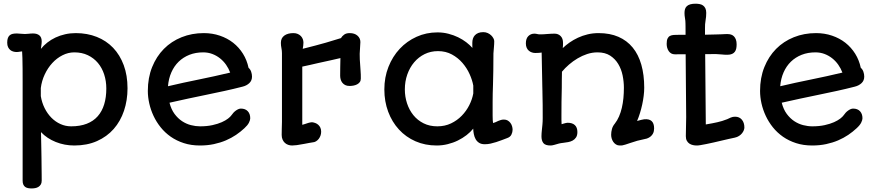

<svg xmlns="http://www.w3.org/2000/svg" viewBox="-20 -783 4813 1052"><path d="M206.5 35.2Q207 57.1 207.3 81.5Q207.5 106 207.8 129.4Q208 152.8 208.3 173.1Q208.5 193.4 208.5 207Q208.5 219.7 203.4 228Q198.2 236.3 190.2 241.2Q182.1 246.1 172.4 247.8Q162.6 249.5 153.3 249.5Q143.1 249.5 134 247.8Q125 246.1 118.4 241.5Q111.8 236.8 107.9 228.5Q104 220.2 104 207.5V-268.6Q104 -299.3 104 -335.7Q104 -372.1 103.8 -405.8Q103.5 -439.5 102.8 -465.6Q102.1 -491.7 101.1 -501.5Q97.2 -501.5 88.1 -499.8Q79.1 -498 70.8 -498Q62 -498 53 -500.5Q43.9 -502.9 36.6 -508.8Q29.3 -514.6 24.4 -524.4Q19.5 -534.2 19.5 -549.3Q19.5 -564.9 23.2 -574.7Q26.9 -584.5 33.7 -590.1Q40.5 -595.7 50.3 -597.7Q60.1 -599.6 72.8 -599.6Q83.5 -599.6 94.2 -598.1Q105 -596.7 116.7 -596.7Q127 -596.7 137.7 -598.1Q148.4 -599.6 161.6 -599.6Q183.1 -599.6 195.8 -589.1Q208.5 -578.6 208.5 -556.2Q208.5 -546.4 206.8 -536.1Q205.1 -525.9 204.1 -515.1Q219.2 -534.2 239.5 -550Q259.8 -565.9 284.2 -577.4Q308.6 -588.9 336.7 -595.2Q364.7 -601.6 395 -601.6Q458 -601.6 510.3 -580.8Q562.5 -560.1 599.9 -521Q637.2 -481.9 658 -425.8Q678.7 -369.6 678.7 -299.3Q678.7 -233.4 659.4 -176Q640.1 -118.7 603 -76.4Q565.9 -34.2 511.5 -10Q457 14.2 387.2 14.2Q333.5 14.2 285.4 -5.1Q237.3 -24.4 204.6 -59.1ZM203.6 -256.3Q209.5 -220.7 224.6 -190.4Q239.7 -160.2 261.7 -137.9Q283.7 -115.7 311.3 -103.3Q338.9 -90.8 369.6 -90.8Q418.9 -90.8 455.3 -105Q491.7 -119.1 515.4 -146Q539.1 -172.9 550.8 -211.2Q562.5 -249.5 562.5 -297.9Q562.5 -338.9 550.8 -375Q539.1 -411.1 516.6 -438Q494.1 -464.8 461.4 -480.5Q428.7 -496.1 387.2 -496.1Q353.5 -496.1 322.3 -480.2Q291 -464.4 266.4 -437.5Q241.7 -410.6 225.1 -375.2Q208.5 -339.8 203.6 -300.8Z M908.7 -220.2Q918 -183.6 936.3 -158.9Q954.6 -134.3 977.5 -119.1Q1000.5 -104 1026.1 -97.4Q1051.8 -90.8 1076.2 -90.8Q1114.3 -90.8 1144 -97.4Q1173.8 -104 1195.1 -113.5Q1216.3 -123 1229.5 -133.3Q1242.7 -143.6 1248 -151.4Q1252.9 -158.7 1259 -165.3Q1265.1 -171.9 1272.2 -177Q1279.3 -182.1 1286.4 -185.1Q1293.5 -188 1299.8 -188Q1324.2 -188 1337.6 -173.6Q1351.1 -159.2 1351.1 -134.8Q1351.1 -125.5 1344.2 -111.3Q1337.4 -97.2 1318.8 -80.1Q1298.3 -61 1273.2 -43.9Q1248 -26.9 1217.8 -13.9Q1187.5 -1 1152.1 6.6Q1116.7 14.2 1075.7 14.2Q1027.3 14.2 987.3 1.2Q947.3 -11.7 915.5 -33.9Q883.8 -56.2 860.4 -85.4Q836.9 -114.7 821.3 -147.9Q805.7 -181.2 797.9 -216.3Q790 -251.5 790 -284.7Q790 -356.9 813.5 -415.3Q836.9 -473.6 877.9 -515.1Q918.9 -556.6 975.1 -579.1Q1031.2 -601.6 1096.7 -601.6Q1143.6 -601.6 1184.6 -587.6Q1225.6 -573.7 1257.6 -548.6Q1289.6 -523.4 1311.3 -488.5Q1333 -453.6 1341.8 -411.6Q1351.6 -403.3 1356.2 -389.9Q1360.8 -376.5 1360.8 -363.3Q1360.8 -341.3 1345.9 -327.4Q1331.1 -313.5 1308.6 -308.1Q1259.3 -295.4 1210 -284.7Q1160.6 -273.9 1110.8 -263.7Q1061 -253.4 1010.5 -242.7Q960 -231.9 908.7 -220.2ZM900.4 -310.5Q983.4 -330.1 1068.4 -347.2Q1153.3 -364.3 1241.2 -385.3Q1232.9 -407.7 1218.8 -428Q1204.6 -448.2 1185.5 -463.4Q1166.5 -478.5 1143.3 -487.3Q1120.1 -496.1 1093.3 -496.1Q1051.8 -496.1 1017.8 -482.7Q983.9 -469.2 959 -445.1Q934.1 -420.9 918.9 -386.5Q903.8 -352.1 900.4 -310.5Z M1523.4 -43.5Q1523.4 -60.5 1523.9 -77.6Q1524.4 -94.7 1524.9 -115.2V-491.7Q1524.9 -505.4 1522 -519.3Q1519 -533.2 1519 -548.3Q1519 -574.2 1537.6 -587.9Q1556.2 -601.6 1587.9 -601.6Q1601.6 -601.6 1611.8 -596.9Q1622.1 -592.3 1628.9 -585Q1635.7 -577.6 1639.2 -568.4Q1642.6 -559.1 1642.6 -549.3Q1642.6 -541 1641.4 -532.5Q1640.1 -523.9 1638.7 -515.6Q1713.4 -534.2 1765.9 -549.3Q1818.4 -564.5 1848.1 -574.2Q1854.5 -585.4 1866 -593.5Q1877.4 -601.6 1896 -601.6Q1922.9 -601.6 1938.7 -587.6Q1954.6 -573.7 1954.6 -552.7Q1954.6 -544.4 1953.6 -535.6Q1952.6 -526.9 1952.6 -518.1Q1949.7 -488.3 1951.4 -457.5Q1953.1 -426.8 1955.6 -395.5Q1956.5 -385.7 1956.8 -374.8Q1957 -363.8 1957 -352.5Q1957 -340.8 1951.2 -333Q1945.3 -325.2 1936.3 -320.6Q1927.2 -315.9 1916.5 -314Q1905.8 -312 1895.5 -312Q1880.9 -312 1871.1 -317.1Q1861.3 -322.3 1855.2 -330.3Q1849.1 -338.4 1846.4 -348.4Q1843.8 -358.4 1843.8 -368.2Q1843.8 -390.6 1844.2 -413.8Q1844.7 -437 1845.2 -464.8Q1826.7 -460.4 1794.2 -453.1Q1761.7 -445.8 1723.1 -437.5Q1701.2 -432.1 1679.7 -427.5Q1658.2 -422.9 1636.2 -418V-99.1L1650.9 -103.5Q1660.6 -106.9 1669.4 -109.6Q1678.2 -112.3 1689.5 -113.3Q1698.7 -112.3 1707.8 -108.9Q1716.8 -105.5 1723.9 -99.1Q1731 -92.8 1735.4 -83.3Q1739.7 -73.7 1739.7 -61.5Q1739.7 -50.3 1736.1 -40Q1732.4 -29.8 1726.1 -21.7Q1719.7 -13.7 1711.2 -8.5Q1702.6 -3.4 1692.4 -2.9Q1685.5 -2 1673.8 0.2Q1662.1 2.4 1646.5 5.4Q1621.6 10.3 1606.2 12.2Q1590.8 14.2 1580.6 14.2Q1569.3 14.2 1558.8 10.5Q1548.3 6.8 1540.5 -0.5Q1532.7 -7.8 1528.1 -18.6Q1523.4 -29.3 1523.4 -43.5Z M2085.9 -293Q2085.9 -359.4 2108.4 -416.5Q2130.9 -473.6 2170.2 -515.6Q2209.5 -557.6 2262.5 -581.5Q2315.4 -605.5 2377 -605.5Q2408.2 -605.5 2436.8 -598.1Q2465.3 -590.8 2490 -578.9Q2514.6 -566.9 2534.4 -551.8Q2554.2 -536.6 2568.4 -520.5Q2567.9 -527.3 2567.9 -535.2Q2567.9 -543 2567.9 -548.8Q2567.9 -561 2571.3 -571.5Q2574.7 -582 2582 -589.8Q2589.4 -597.7 2600.6 -602.3Q2611.8 -606.9 2627.9 -606.9Q2641.6 -606.9 2652.6 -601.8Q2663.6 -596.7 2671.4 -589.1Q2679.2 -581.5 2683.6 -573Q2688 -564.5 2688 -557.6Q2688 -541 2686.3 -524.2Q2684.6 -507.3 2683.6 -490.2Q2683.6 -436.5 2682.9 -395.3Q2682.1 -354 2681.2 -319.3Q2680.2 -295.9 2679.7 -270.8Q2679.2 -245.6 2679.2 -224.6Q2679.2 -177.2 2679.2 -149.4Q2679.2 -121.6 2681.6 -108.9Q2686 -109.9 2694.6 -113.3Q2703.1 -116.7 2710.4 -120.6Q2717.3 -123 2724.1 -125.5Q2731 -127.9 2741.2 -127.9Q2752.9 -127.9 2761.7 -122.8Q2770.5 -117.7 2776.6 -109.6Q2782.7 -101.6 2785.6 -91.6Q2788.6 -81.5 2788.6 -72.3Q2788.6 -59.1 2782.2 -45.7Q2775.9 -32.2 2758.8 -26.4Q2744.1 -21 2729 -15.1Q2713.9 -9.3 2698.5 -4.4Q2683.1 0.5 2667.7 3.9Q2652.3 7.3 2636.2 7.3Q2617.2 7.3 2605 -0.5Q2592.8 -8.3 2585.9 -20.8Q2579.1 -33.2 2576.2 -48.3Q2573.2 -63.5 2572.8 -78.1Q2557.6 -59.1 2536.1 -42.5Q2514.6 -25.9 2488.8 -13.2Q2462.9 -0.5 2433.3 6.8Q2403.8 14.2 2372.6 14.2Q2309.1 14.2 2256.3 -9Q2203.6 -32.2 2165.8 -73.5Q2127.9 -114.7 2106.9 -170.9Q2085.9 -227.1 2085.9 -293ZM2198.2 -293Q2198.2 -253.4 2210.2 -216.8Q2222.2 -180.2 2244.9 -152.1Q2267.6 -124 2300.8 -107.4Q2334 -90.8 2376 -90.8Q2417.5 -90.8 2451.2 -106.9Q2484.9 -123 2510 -148.9Q2535.2 -174.8 2551.3 -206.8Q2567.4 -238.8 2573.2 -271V-314Q2567.9 -343.8 2553 -377Q2538.1 -410.2 2513.9 -438.2Q2489.7 -466.3 2456.1 -484.6Q2422.4 -502.9 2379.9 -502.9Q2339.8 -502.9 2306.6 -486.6Q2273.4 -470.2 2249.3 -441.7Q2225.1 -413.1 2211.7 -375Q2198.2 -336.9 2198.2 -293Z M2946.8 -36.1Q2946.8 -44.9 2947.5 -54.2Q2948.2 -63.5 2949.2 -72.3Q2950.7 -85.4 2952.1 -101.1Q2953.6 -116.7 2953.6 -136.2Q2953.6 -174.3 2953.4 -208.3Q2953.1 -242.2 2952.1 -278.3Q2952.1 -279.3 2952.1 -281.5Q2952.1 -283.7 2951.9 -290.5Q2951.7 -297.4 2951.4 -310.5Q2951.2 -323.7 2950.7 -347.7Q2950.2 -371.6 2949.5 -407.5Q2948.7 -443.4 2947.8 -495.1Q2941.4 -494.1 2932.9 -493.4Q2924.3 -492.7 2912.6 -492.7Q2903.8 -492.7 2894.8 -495.6Q2885.7 -498.5 2878.2 -504.6Q2870.6 -510.7 2866 -520.8Q2861.3 -530.8 2861.3 -545.4Q2861.3 -571.8 2874.8 -585.2Q2888.2 -598.6 2907.7 -598.6Q2915.5 -598.6 2922.9 -596.7Q2930.2 -594.7 2938.5 -594.7Q2948.2 -594.7 2958.5 -595.2Q2968.8 -595.7 2978.5 -596.7Q2989.3 -597.7 2999.8 -598.1Q3010.3 -598.6 3018.6 -598.6Q3038.6 -598.6 3051.8 -585.4Q3064.9 -572.3 3064.9 -548.3Q3064.9 -542.5 3064.7 -534.7Q3064.5 -526.9 3063.5 -519.5Q3080.1 -535.6 3101.1 -550.3Q3122.1 -564.9 3146.7 -576.4Q3171.4 -587.9 3199.7 -594.7Q3228 -601.6 3259.8 -601.6Q3321.8 -601.6 3368.4 -581.3Q3415 -561 3446.5 -522.7Q3478 -484.4 3493.9 -428.7Q3509.8 -373 3509.8 -302.2Q3509.8 -280.8 3506.8 -257.3Q3503.9 -233.9 3498.8 -210.4Q3493.7 -187 3486.6 -163.8Q3479.5 -140.6 3470.7 -120.1Q3481.9 -123.5 3492.2 -126Q3502.4 -128.4 3509.3 -129.4Q3564 -134.8 3564 -79.6Q3564 -72.8 3562.5 -64.7Q3561 -56.6 3556.6 -49.1Q3552.2 -41.5 3544.4 -34.9Q3536.6 -28.3 3524.4 -23.9L3471.7 -11.7Q3447.3 -4.4 3432.4 0.7Q3417.5 5.9 3407.5 9Q3397.5 12.2 3390.6 13.4Q3383.8 14.6 3375.5 14.2Q3363.8 14.2 3355 8.5Q3346.2 2.9 3340.3 -5.6Q3334.5 -14.2 3331.5 -24.4Q3328.6 -34.7 3328.6 -44.4Q3328.6 -60.1 3333 -76.2Q3337.4 -92.3 3348.6 -105.5Q3362.3 -123 3371.8 -145Q3381.3 -167 3387.2 -192.4Q3393.1 -217.8 3395.8 -245.6Q3398.4 -273.4 3398.4 -302.2Q3398.4 -335.4 3391.4 -369.9Q3384.3 -404.3 3367.4 -432.4Q3350.6 -460.4 3323 -478.3Q3295.4 -496.1 3253.9 -496.1Q3225.1 -496.1 3197.5 -487.1Q3169.9 -478 3144.8 -463.1Q3119.6 -448.2 3097.7 -429.2Q3075.7 -410.2 3059.1 -390.1Q3058.6 -368.2 3058.3 -345.9Q3058.1 -323.7 3058.1 -301.3Q3057.1 -263.2 3056.6 -225.6Q3056.2 -188 3056.2 -149.4Q3056.2 -138.2 3056.2 -126.7Q3056.2 -115.2 3057.1 -102.5L3070.3 -106.4Q3075.7 -107.9 3080.8 -109.1Q3085.9 -110.4 3089.8 -110.4Q3116.2 -110.4 3129.9 -97.4Q3143.6 -84.5 3143.6 -59.6Q3143.6 -41 3136.2 -30Q3128.9 -19 3117.7 -12.9Q3106.4 -6.8 3093 -4.4Q3079.6 -2 3066.9 -0.5Q3060.1 0.5 3053.7 1.2Q3047.4 2 3043 3.4Q3027.3 7.8 3016.1 11Q3004.9 14.2 2996.6 14.2Q2967.8 14.2 2957.3 1Q2946.8 -12.2 2946.8 -36.1Z M3739.7 -141.6 3736.8 -485.8 3677.7 -485.4Q3666.5 -485.4 3658.2 -490Q3649.9 -494.6 3644.3 -502.7Q3638.7 -510.7 3635.7 -521Q3632.8 -531.2 3632.8 -542.5Q3632.8 -561.5 3637.5 -571.5Q3642.1 -581.5 3650.9 -586.2Q3659.7 -590.8 3672.4 -591.6Q3685.1 -592.3 3701.7 -592.3H3736.3V-610.4Q3736.3 -628.4 3736.1 -639.6Q3735.8 -650.9 3735.8 -654.8Q3735.8 -668.9 3733.2 -683.1Q3730.5 -697.3 3730.5 -711.9Q3730.5 -724.1 3733.4 -733.4Q3736.3 -742.7 3743.4 -749.3Q3750.5 -755.9 3762.2 -759.3Q3773.9 -762.7 3791 -762.7Q3802.7 -762.7 3813.2 -760.7Q3823.7 -758.8 3831.8 -753.2Q3839.8 -747.6 3844.7 -737.8Q3849.6 -728 3849.6 -712.4Q3849.6 -691.4 3845.9 -670.9Q3842.3 -650.4 3842.8 -628.4V-592.8Q3880.9 -593.8 3902.1 -594.2Q3923.3 -594.7 3936.5 -595.2Q3938.5 -595.2 3940.2 -595.5Q3941.9 -595.7 3943.4 -595.7Q3949.2 -596.2 3956.5 -596.2Q3963.9 -596.2 3968.3 -596.2Q3977.5 -596.2 3986.3 -593.3Q3995.1 -590.3 4001.7 -583.5Q4008.3 -576.7 4012.2 -565.9Q4016.1 -555.2 4016.1 -540Q4016.1 -528.3 4014.2 -518.1Q4012.2 -507.8 4006.8 -500Q4001.5 -492.2 3991.2 -487.5Q3981 -482.9 3964.8 -482.9Q3949.7 -482.9 3934.3 -484.6Q3918.9 -486.3 3902.8 -486.8L3843.8 -486.3L3847.2 -101.1Q3867.2 -104.5 3882.3 -107.4Q3897.5 -110.4 3910.6 -113.3Q3923.8 -116.2 3936.5 -120.1Q3949.2 -124 3964.4 -129.9Q3972.7 -134.3 3983.9 -138.9Q3995.1 -143.6 4007.3 -143.6Q4031.2 -143.6 4044.9 -127.2Q4058.6 -110.8 4058.6 -84.5Q4058.6 -77.6 4055.4 -69.3Q4052.2 -61 4045.9 -53Q4039.6 -44.9 4029.5 -38.3Q4019.5 -31.7 4005.9 -28.8Q3991.2 -25.9 3972.2 -21.5Q3953.1 -17.1 3932.1 -12.2Q3911.1 -7.3 3890.1 -2.4Q3869.1 2.4 3850.6 6.1Q3832 9.8 3817.9 12.2Q3803.7 14.6 3796.4 14.2Q3787.6 14.2 3777.1 12Q3766.6 9.8 3757.8 4.2Q3749 -1.5 3743.4 -11.5Q3737.8 -21.5 3737.8 -37.1Z M4263.2 -220.2Q4272.5 -183.6 4290.8 -158.9Q4309.1 -134.3 4332 -119.1Q4355 -104 4380.6 -97.4Q4406.2 -90.8 4430.7 -90.8Q4468.8 -90.8 4498.5 -97.4Q4528.3 -104 4549.6 -113.5Q4570.8 -123 4584 -133.3Q4597.2 -143.6 4602.5 -151.4Q4607.4 -158.7 4613.5 -165.3Q4619.6 -171.9 4626.7 -177Q4633.8 -182.1 4640.9 -185.1Q4647.9 -188 4654.3 -188Q4678.7 -188 4692.1 -173.6Q4705.6 -159.2 4705.6 -134.8Q4705.6 -125.5 4698.7 -111.3Q4691.9 -97.2 4673.3 -80.1Q4652.8 -61 4627.7 -43.9Q4602.5 -26.9 4572.3 -13.9Q4542 -1 4506.6 6.6Q4471.2 14.2 4430.2 14.2Q4381.8 14.2 4341.8 1.2Q4301.8 -11.7 4270 -33.9Q4238.3 -56.2 4214.8 -85.4Q4191.4 -114.7 4175.8 -147.9Q4160.2 -181.2 4152.3 -216.3Q4144.5 -251.5 4144.5 -284.7Q4144.5 -356.9 4168 -415.3Q4191.4 -473.6 4232.4 -515.1Q4273.4 -556.6 4329.6 -579.1Q4385.7 -601.6 4451.2 -601.6Q4498 -601.6 4539.1 -587.6Q4580.1 -573.7 4612.1 -548.6Q4644 -523.4 4665.8 -488.5Q4687.5 -453.6 4696.3 -411.6Q4706.1 -403.3 4710.7 -389.9Q4715.3 -376.5 4715.3 -363.3Q4715.3 -341.3 4700.4 -327.4Q4685.5 -313.5 4663.1 -308.1Q4613.8 -295.4 4564.5 -284.7Q4515.1 -273.9 4465.3 -263.7Q4415.5 -253.4 4365 -242.7Q4314.5 -231.9 4263.2 -220.2ZM4254.9 -310.5Q4337.9 -330.1 4422.9 -347.2Q4507.8 -364.3 4595.7 -385.3Q4587.4 -407.7 4573.2 -428Q4559.1 -448.2 4540 -463.4Q4521 -478.5 4497.8 -487.3Q4474.6 -496.1 4447.8 -496.1Q4406.2 -496.1 4372.3 -482.7Q4338.4 -469.2 4313.5 -445.1Q4288.6 -420.9 4273.4 -386.5Q4258.3 -352.1 4254.9 -310.5Z"/></svg>

Font: Autour One
Style: Regular
Weight: 400
Version: Version 1.007; ttfautohint (v0.92) -l 24 -r 24 -G 200 -x 7 -